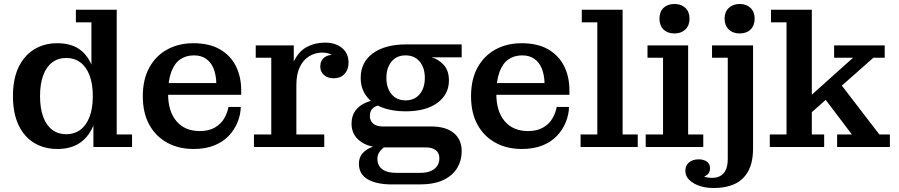

<svg xmlns="http://www.w3.org/2000/svg" viewBox="-20 -738 4513 964"><path d="M268 10Q202 10 151.5 -20.5Q101 -51 73 -110.5Q45 -170 45 -255Q45 -341 73 -400Q101 -459 151.5 -490Q202 -521 267 -521Q339 -521 382.5 -488Q426 -455 446 -395.5Q466 -336 466 -256L473 -254Q474 -176 452 -116Q430 -56 384.5 -23Q339 10 268 10ZM313 -64Q353 -64 383 -86Q413 -108 429.5 -151Q446 -194 446 -255Q446 -317 429.5 -360Q413 -403 383 -425Q353 -447 313 -447Q272 -447 242.5 -425Q213 -403 197 -360Q181 -317 181 -255Q181 -194 197 -151Q213 -108 242.5 -86Q272 -64 313 -64ZM449 0V-140L460 -258L439 -365V-626H361V-689H566V-63H643V0Z M952 10Q877 10 819.5 -21.5Q762 -53 729.5 -112Q697 -171 697 -255Q697 -339 729.5 -398.5Q762 -458 819.5 -489.5Q877 -521 951 -521L954 -460Q914 -460 885 -440Q856 -420 840 -377Q824 -334 824 -266Q824 -179 866 -129.5Q908 -80 983 -80Q1029 -80 1059.5 -98Q1090 -116 1106 -144Q1122 -172 1127 -201H1189Q1188 -162 1172.5 -124Q1157 -86 1128 -55.5Q1099 -25 1055 -7.5Q1011 10 952 10ZM761 -262V-321H1066L1191 -284V-262ZM1066 -321Q1065 -362 1052.5 -393.5Q1040 -425 1015 -442.5Q990 -460 954 -460L951 -521Q1030 -521 1083 -491Q1136 -461 1163.5 -407.5Q1191 -354 1191 -284Z M1255 0V-63H1342V-448H1264V-510H1455V-335L1468 -338V-63H1608V0ZM1433 -311Q1434 -388 1458 -435Q1482 -482 1522 -503Q1562 -524 1612 -524Q1665 -524 1697.5 -497Q1730 -470 1730 -423Q1730 -389 1710 -367Q1690 -345 1655 -345Q1625 -345 1606.5 -361.5Q1588 -378 1588 -403Q1588 -434 1609 -450Q1630 -466 1674 -463L1668 -423Q1666 -448 1647.5 -461Q1629 -474 1597 -474Q1563 -474 1533 -456Q1503 -438 1485.5 -402Q1468 -366 1468 -311Z M1948 188Q1871 188 1826.5 162.5Q1782 137 1782 84Q1782 52 1801 31Q1820 10 1850 -0.5Q1880 -11 1913 -12L1918 -5Q1908 1 1898 10Q1888 19 1881.5 31Q1875 43 1875 59Q1875 94 1899.5 112Q1924 130 1971 130H2088Q2123 130 2144.5 120Q2166 110 2176 93.5Q2186 77 2186 57Q2186 30 2168 16Q2150 2 2117 2H1895Q1828 2 1786.5 -30.5Q1745 -63 1745 -117Q1745 -156 1764.5 -182.5Q1784 -209 1817.5 -223Q1851 -237 1893 -237L1899 -211Q1871 -210 1854 -196.5Q1837 -183 1837 -156Q1837 -131 1854 -117Q1871 -103 1902 -103H2145Q2219 -103 2258.5 -70Q2298 -37 2298 20Q2298 69 2274.5 107Q2251 145 2204.5 166.5Q2158 188 2086 188ZM2016 -179Q1948 -179 1897 -199Q1846 -219 1818.5 -257Q1791 -295 1791 -347Q1791 -426 1852.5 -470.5Q1914 -515 2018 -515L2147 -450Q2181 -441 2207.5 -412.5Q2234 -384 2234 -334Q2234 -264 2176 -221.5Q2118 -179 2016 -179ZM2016 -234Q2061 -234 2087 -265Q2113 -296 2113 -347Q2113 -398 2087 -429Q2061 -460 2016 -460Q1972 -460 1946 -429Q1920 -398 1920 -347Q1920 -296 1946 -265Q1972 -234 2016 -234ZM2147 -450 2018 -515H2298V-450Z M2600 10Q2525 10 2467.5 -21.5Q2410 -53 2377.5 -112Q2345 -171 2345 -255Q2345 -339 2377.5 -398.5Q2410 -458 2467.5 -489.5Q2525 -521 2599 -521L2602 -460Q2562 -460 2533 -440Q2504 -420 2488 -377Q2472 -334 2472 -266Q2472 -179 2514 -129.5Q2556 -80 2631 -80Q2677 -80 2707.5 -98Q2738 -116 2754 -144Q2770 -172 2775 -201H2837Q2836 -162 2820.5 -124Q2805 -86 2776 -55.5Q2747 -25 2703 -7.5Q2659 10 2600 10ZM2409 -262V-321H2714L2839 -284V-262ZM2714 -321Q2713 -362 2700.5 -393.5Q2688 -425 2663 -442.5Q2638 -460 2602 -460L2599 -521Q2678 -521 2731 -491Q2784 -461 2811.5 -407.5Q2839 -354 2839 -284Z M2895 0V-63H2979V-626H2901V-689H3106V-63H3182V0Z M3222 0V-63H3309V-448H3231V-510H3435V-63H3511V0ZM3366 -570Q3332 -570 3311.5 -590Q3291 -610 3291 -644Q3291 -679 3311.5 -698.5Q3332 -718 3366 -718Q3400 -718 3421 -698.5Q3442 -679 3442 -644Q3442 -610 3421 -590Q3400 -570 3366 -570Z M3634 60V-448H3555V-510H3761V5ZM3488 62Q3512 62 3528.5 73Q3545 84 3545 107Q3545 131 3527 142.5Q3509 154 3481 154L3491 129Q3497 141 3514 148Q3531 155 3555 155L3565 206Q3503 206 3462 181.5Q3421 157 3421 119Q3421 93 3439.5 77.5Q3458 62 3488 62ZM3555 155Q3593 155 3613.5 131.5Q3634 108 3634 60L3761 5Q3761 77 3737 121Q3713 165 3669 185.5Q3625 206 3565 206ZM3694 -570Q3660 -570 3639 -590Q3618 -610 3618 -645Q3618 -678 3639 -698Q3660 -718 3694 -718Q3728 -718 3748.5 -698Q3769 -678 3769 -645Q3769 -610 3748.5 -590Q3728 -570 3694 -570Z M3845 0V-63H3929V-626H3851V-689H4056V-63H4118V0ZM4183 0V-63H4257L4105 -264L4183 -339L4395 -63H4448V0ZM4046 -166 4003 -215 4263 -448H4168V-510H4422V-448H4365Z"/></svg>

Font: Montagu Slab 120pt Medium
Style: Regular
Weight: 500
Designer: Florian Karsten
Foundry: Florian Karsten
Version: Version 1.000